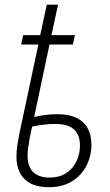

<svg xmlns="http://www.w3.org/2000/svg" viewBox="-20 -779 465 809"><path d="M185.1 9.8Q137.7 9.8 107.7 -6.6Q77.6 -22.9 63.2 -52.5Q48.8 -82 49.3 -120.1Q49.3 -145.5 53.5 -170.2Q57.6 -194.8 62 -217.8L141.6 -591.3H69.3L77.6 -630.9H149.4L177.2 -759.3H224.6L196.8 -630.9H295.4L287.1 -591.3H188.5L124 -286.1Q141.1 -290.5 167.7 -294.2Q194.3 -297.9 220.7 -297.9Q269.5 -297.9 301.5 -282.7Q333.5 -267.6 349.4 -238.8Q365.2 -210 365.2 -168.5Q365.2 -123 345 -82.3Q324.7 -41.5 284.7 -15.9Q244.6 9.8 185.1 9.8ZM189 -30.8Q221.7 -30.8 245.6 -42.2Q269.5 -53.7 285.4 -73.2Q301.3 -92.8 309.1 -116.9Q316.9 -141.1 316.9 -166Q316.9 -194.8 306.2 -215.3Q295.4 -235.8 272.5 -246.3Q249.5 -256.8 211.9 -256.8Q185.5 -256.8 160.6 -253.4Q135.7 -250 115.2 -245.6Q108.4 -215.3 104.5 -193.1Q100.6 -170.9 98.4 -154.1Q96.2 -137.2 96.2 -123.5Q96.2 -76.7 120.1 -53.7Q144 -30.8 189 -30.8Z"/></svg>

Font: Open Sans SemiCondensed Light
Style: Italic
Weight: 300
Width: 4
Italic angle: -12°
Designer: Monotype Design Team
Foundry: Monotype Imaging Inc.
Version: Version 3.000